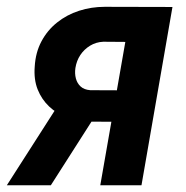

<svg xmlns="http://www.w3.org/2000/svg" viewBox="-55 -549 550 569"><path d="M133.3 -262.2H263.2L95.7 0H-34.7ZM255.4 -528.8 456.1 -528.3 364.3 0H242.2L316.4 -424.8L251 -425.3Q229.5 -424.3 211.9 -413.6Q194.3 -402.8 183.1 -386Q171.9 -369.1 168.5 -347.7Q166 -331.1 169.9 -316.4Q173.8 -301.8 184.1 -292.5Q194.3 -283.2 212.4 -281.7L333 -281.2L316.4 -188L210 -188.5Q174.3 -189.5 143.6 -200.9Q112.8 -212.4 90.6 -233.4Q68.4 -254.4 56.6 -283.9Q44.9 -313.5 47.9 -351.6Q50.3 -393.6 67.9 -426.5Q85.4 -459.5 114.3 -482.4Q143.1 -505.4 179.4 -517.1Q215.8 -528.8 255.4 -528.8Z"/></svg>

Font: Roboto Condensed SemiBold
Style: Italic
Weight: 600
Italic angle: -12°
Designer: Christian Robertson
Foundry: Google
Version: Version 3.008; 2023